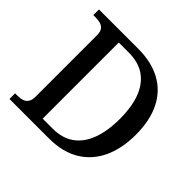

<svg xmlns="http://www.w3.org/2000/svg" viewBox="-173 -899 1083 1083"><g transform="rotate(45 369.0 -357.0)"><path d="M35 0V-45H55Q76 -45 93 -50.5Q110 -56 120 -71Q130 -86 130 -114V-603Q130 -631 119.5 -645Q109 -659 91.5 -664Q74 -669 53 -669H35V-714H348Q453 -714 528 -673.5Q603 -633 642.5 -554Q682 -475 682 -361Q682 -252 644.5 -171Q607 -90 533 -45Q459 0 348 0ZM325 -54Q402 -54 452.5 -90Q503 -126 529 -194.5Q555 -263 555 -361Q555 -459 529 -525.5Q503 -592 452.5 -626.5Q402 -661 326 -661H246V-54Z"/></g></svg>

Font: Noto Serif Hebrew Medium
Style: Regular
Weight: 500
Version: Version 2.003